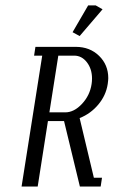

<svg xmlns="http://www.w3.org/2000/svg" viewBox="-20 -684 418 704"><path d="M59.1 0 134.8 -480H105L109.9 -512.2H257.8Q309.6 -512.2 343.3 -479.2Q377 -446.3 377 -397.5Q377 -390.6 375 -376Q368.7 -334.5 340.6 -300.8Q312.5 -267.1 272 -251L324.2 -32.2H354L349.1 0H272.9L214.8 -240.2H155.8L118.2 0ZM161.1 -272H219.2Q251.5 -272 280.5 -303Q309.6 -334 315.9 -376Q317.4 -386.2 317.4 -396Q317.4 -431.2 298.6 -455.6Q279.8 -480 252 -480H193.8ZM246.1 -565.9 303.2 -664.1H331.1L356 -649.9L272 -551.8Z"/></svg>

Font: Gawaa
Style: Italic
Weight: 400
Designer: T. Christopher White
Version: Version 1.0